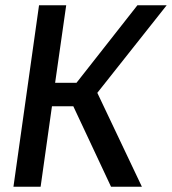

<svg xmlns="http://www.w3.org/2000/svg" viewBox="-20 -708 652 728"><path d="M401 0 258 -305H177L134 0H31L128 -688H231L189 -394H270L501 -688H612L349 -356L518 0Z"/></svg>

Font: Assailand Medium
Style: Italic
Weight: 500
Italic angle: -8°
Designer: Hector Gatti with collaboration of the Omnibus-Type team
Foundry: Omnibus-Type
Version: Version 0.072;October 19, 2019;FontCreator 12.0.0.2547 64-bi